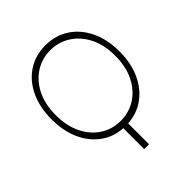

<svg xmlns="http://www.w3.org/2000/svg" viewBox="-249 -897 1260 1260"><g transform="rotate(-45 381.0 -267.0)"><path d="M697.1 -364.7Q697.1 -256.4 659.6 -174.4Q622.2 -92.3 556.1 -44.4Q490.1 3.6 403.1 9.2V203.1H358.3V9.2Q271.7 3.6 206 -44.4Q140.3 -92.3 103.3 -174.4Q66.4 -256.4 66.4 -364.7Q66.4 -476.9 106.4 -560.7Q146.3 -644.5 217.3 -690.9Q288.4 -737.2 380.7 -737.2Q473.7 -737.2 544.9 -690.9Q616.1 -644.5 656.6 -560.7Q697.1 -476.9 697.1 -364.7ZM657.3 -364.7Q657.3 -466.3 620 -539.4Q582.7 -612.6 519.9 -652.2Q457 -691.8 380.7 -691.8Q304.7 -691.8 242.2 -652.3Q179.7 -612.9 142.6 -539.8Q105.5 -466.6 105.1 -364.7Q105.5 -262.8 142.4 -189.1Q179.3 -115.4 241.8 -75.8Q304.3 -36.2 380.7 -36.6Q457 -36.2 519.9 -75.8Q582.7 -115.4 620 -189.1Q657.3 -262.8 657.3 -364.7Z"/></g></svg>

Font: Inter UI Extra Light
Style: Regular
Weight: 200
Designer: Rasmus Andersson
Foundry: rsms
Version: 3.2;8d6f07862